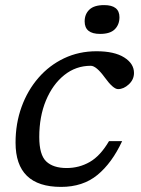

<svg xmlns="http://www.w3.org/2000/svg" viewBox="-20 -723 552 753"><path d="M336 -465Q277.5 -465 232 -428.5Q186.5 -392 160.2 -329Q134 -266 134 -185.5Q134 -116 161.2 -90Q188.5 -64 241.5 -64Q290.5 -64 332 -87.8Q373.5 -111.5 407.5 -169.5H459Q419 -83.5 362 -36.8Q305 10 219.5 10Q41 10 41 -163.5Q41 -238.5 64.5 -303.5Q88 -368.5 130.8 -417.8Q173.5 -467 231.5 -494.5Q289.5 -522 358.5 -522Q428.5 -522 467 -497.8Q505.5 -473.5 505.5 -437Q505.5 -411 485.2 -392.2Q465 -373.5 443 -373.5Q424 -373.5 391 -419Q357.5 -465 336 -465ZM372.5 -590Q312 -590 312 -639Q312 -667.5 330.5 -685.2Q349 -703 388.5 -703Q448.5 -703 448.5 -655.5Q448.5 -626.5 430.2 -608.2Q412 -590 372.5 -590Z"/></svg>

Font: Newsreader 6pt
Style: Italic
Weight: 400
Italic angle: -17°
Designer: Hugues Gentile
Foundry: Production Type
Version: Version 1.003; ttfautohint (v1.8.3)